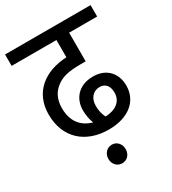

<svg xmlns="http://www.w3.org/2000/svg" viewBox="-195 -726 916 1021"><g transform="rotate(-30 262.5 -215.5)"><path d="M279 0C402 0 476 -63 476 -157C476 -225 435 -287 345 -287C255 -287 210 -226 210 -159C210 -128 215 -101 225 -75C157 -94 119 -144 119 -223C119 -277 139 -316 176 -342C206 -364 244 -376 321 -376H353V-552H525V-622H0V-552H275V-446C142 -440 41 -367 41 -229C41 -84 139 0 279 0ZM281 -144C281 -190 308 -221 349 -221C381 -221 403 -198 403 -156C403 -102 361 -71 298 -69C286 -93 281 -116 281 -144ZM198 134C198 167 221 191 251 191C282 191 304 167 304 134C304 102 282 77 251 77C221 77 198 102 198 134Z"/></g></svg>

Font: Noto Sans SemiCondensed
Style: Italic
Weight: 400
Width: 4
Italic angle: -12°
Designer: Monotype Design Team
Foundry: Monotype Imaging Inc.
Version: Version 2.013